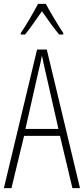

<svg xmlns="http://www.w3.org/2000/svg" viewBox="-20 -969 432 989"><path d="M216 -949H176C153 -905 111 -833 87 -799V-791H109C135 -822 170 -875 196 -911C224 -872 257 -823 285 -791H306V-799C289 -823 241 -902 216 -949ZM353 0H392L221 -714H171L0 0H39L104 -269H289ZM215 -596 281 -305H111L177 -597C185 -631 191 -654 196 -683C202 -654 207 -630 215 -596Z"/></svg>

Font: Noto Sans Thai Looped ExtraCondensed ExtraLight
Style: Regular
Weight: 200
Width: 2
Designer: Sasikarn Vongin, Ben Mitchell
Foundry: The Fontpad Ltd
Version: Version 1.001